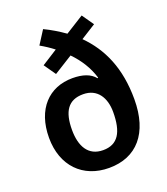

<svg xmlns="http://www.w3.org/2000/svg" viewBox="-141 -863 844 972"><g transform="rotate(-20 281.0 -377.5)"><path d="M205 -765 159 -693C184 -679 208 -663 230 -646L145 -592L189 -529L290 -592C333 -548 365 -498 383 -439L379 -437C355 -467 315 -481 259 -481C133 -481 45 -392 45 -237C45 -86 139 10 280 10C428 10 518 -90 518 -274C518 -440 465 -559 375 -649L456 -700L412 -763L313 -701C279 -725 243 -747 205 -765ZM282 -386C359 -386 395 -326 395 -250C395 -141 362 -85 282 -85C202 -85 168 -147 168 -235C168 -335 202 -386 282 -386Z"/></g></svg>

Font: Noto Sans Ethiopic SemiCondensed SemiBold
Style: Regular
Weight: 600
Width: 4
Designer: Monotype Design Team
Foundry: Monotype Imaging Inc.
Version: Version 2.102